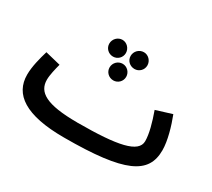

<svg xmlns="http://www.w3.org/2000/svg" viewBox="-131 -898 1273 1153"><g transform="rotate(30 506.0 -321.0)"><path d="M423 -547C454 -547 480 -572 480 -604C480 -636 454 -663 423 -663C391 -663 365 -636 365 -604C365 -572 391 -547 423 -547ZM572 -547C603 -547 629 -572 629 -604C629 -636 603 -663 572 -663C539 -663 513 -636 513 -604C513 -572 539 -547 572 -547ZM496 -424C527 -424 553 -449 553 -481C553 -513 527 -539 496 -539C464 -539 438 -513 438 -481C438 -449 464 -424 496 -424ZM962 -208C962 -274 936 -362 910 -429L800 -395C826 -323 845 -253 845 -204C845 -124 716 -97 438 -97V-95L437 -97C219 -97 149 -143 149 -229C149 -262 161 -310 170 -344L64 -370C49 -319 31 -253 31 -196C31 -60 143 21 411 21L412 20V21C835 21 962 -45 962 -208Z"/></g></svg>

Font: Noto Sans Arabic UI Semi
Style: Regular
Weight: 600
Designer: Nadine Chahine - Monotype Design Team
Foundry: Monotype Imaging Inc.
Version: Version 1.900